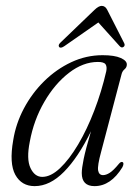

<svg xmlns="http://www.w3.org/2000/svg" viewBox="-20 -626 470 654"><path d="M324.5 -109Q311.5 -61.5 314.2 -45.5Q317 -29.5 331 -29.5Q341.5 -29.5 354 -37.5Q366.5 -45.5 385 -68Q391.5 -76 397 -74Q404 -71 397 -56.5Q357.5 8 302 8Q258.5 8 258.5 -36.5Q258.5 -52.5 265 -84.5Q271.5 -116.5 290 -179Q246.5 -90 198.2 -41Q150 8 98 8Q53.5 8 32.2 -30.5Q11 -69 25 -148.5Q34 -205 61.5 -256.8Q89 -308.5 130.2 -349.2Q171.5 -390 222.5 -414Q273.5 -438 329.5 -438Q370 -438 391.2 -428.5Q412.5 -419 412 -406Q412 -396.5 404.2 -390Q396.5 -383.5 394 -373ZM81.5 -143.5Q69.5 -84 83.8 -53.8Q98 -23.5 124 -23.5Q153 -23.5 184.5 -53.2Q216 -83 246.2 -134Q276.5 -185 301.2 -249.5Q326 -314 342 -383.5Q345 -399 339.5 -407Q334 -415 313.5 -415Q263 -415 214.8 -377.8Q166.5 -340.5 130.8 -278.8Q95 -217 81.5 -143.5ZM199.5 -469Q186.5 -460 181.5 -466Q177 -472 185.5 -480.5L301.5 -592Q316 -606 326.5 -606Q338.5 -606 345.5 -592L402.5 -480Q407.5 -471 400.5 -466Q394 -461.5 387 -469.5L315 -549.5Z"/></svg>

Font: Fraunces 144pt S050 Light
Style: Italic
Weight: 300
Italic angle: -16°
Version: Version 1.000; ttfautohint (v1.8.3)